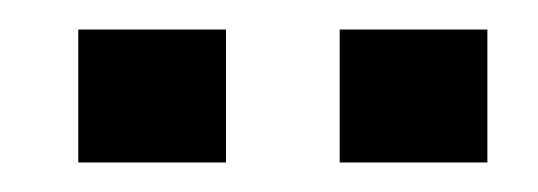

<svg xmlns="http://www.w3.org/2000/svg" viewBox="-20 -677 364 130"><path d="M133 -657V-567H33V-657ZM210 -657H310V-567H210Z"/></svg>

Font: Non Bureau
Style: Regular
Weight: 400
Designer: Jona Saucedo
Foundry: Non Foundry
Version: Version 1.000; ttfautohint (v1.8.4)